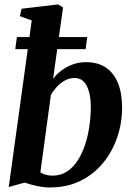

<svg xmlns="http://www.w3.org/2000/svg" viewBox="-20 -837 602 868"><path d="M220 -481Q235 -501 257.5 -518Q280 -535 308.2 -545.5Q336.5 -556 368.5 -556Q422 -556 458.2 -531.8Q494.5 -507.5 513.2 -461.5Q532 -415.5 532 -350Q532 -294.5 517.8 -241.8Q503.5 -189 476.5 -143.5Q449.5 -98 410 -63.2Q370.5 -28.5 319.5 -9Q268.5 10.5 207 10.5Q177.5 10.5 145.8 3.5Q114 -3.5 91.5 -11.5L19.5 8.5L123.5 -744.5L70 -764L77.5 -797.5L242 -817L265 -803.5ZM162.5 -58Q172.5 -51 186.5 -47Q200.5 -43 217.5 -43Q254.5 -43 282.8 -61.5Q311 -80 331.2 -111.5Q351.5 -143 364.8 -183.2Q378 -223.5 384.2 -267.5Q390.5 -311.5 390.5 -354.5Q390.5 -411.5 372.5 -448Q354.5 -484.5 316.5 -484.5Q294 -484.5 273.2 -473Q252.5 -461.5 236.2 -443.8Q220 -426 210 -407.5ZM56.5 -669.5H374.5L367 -615H49Z"/></svg>

Font: Merriweather 48pt
Style: Bold Italic
Weight: 700
Italic angle: -7.8°
Version: Version 2.101